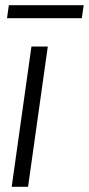

<svg xmlns="http://www.w3.org/2000/svg" viewBox="-20 -719 342 739"><path d="M101 -540H164L88 0H25ZM14 -699H302L295 -649H7Z"/></svg>

Font: Plata Sans Light
Style: Italic
Weight: 300
Italic angle: -8°
Designer: Pablo Impallari, Andres Torresi, & Cristiano Sobral
Foundry: Pablo Impallari, Andres Torresi, & Cristiano Sobral
Version: Version 1.00;December 28, 2019;FontCreator 12.0.0.2547 64-bi